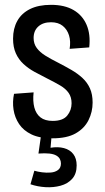

<svg xmlns="http://www.w3.org/2000/svg" viewBox="-20 -560 433 794"><path d="M197 12Q144 12 110.5 -4Q77 -20 59 -47Q41 -74 36 -106.5Q31 -139 38 -172L119 -178Q115 -142 122 -115.5Q129 -89 147.5 -74.5Q166 -60 198 -60Q240 -60 258 -82Q276 -104 276 -133Q276 -158 264 -175.5Q252 -193 229 -206.5Q206 -220 174 -236Q148 -249 122.5 -263Q97 -277 77 -295.5Q57 -314 45.5 -339.5Q34 -365 34 -400Q34 -442 51.5 -473.5Q69 -505 104 -522.5Q139 -540 191 -540Q247 -540 284 -518.5Q321 -497 338 -457.5Q355 -418 349 -364L268 -358Q273 -389 265.5 -413.5Q258 -438 239.5 -453Q221 -468 191 -468Q158 -468 138.5 -450.5Q119 -433 119 -403Q119 -379 132 -361.5Q145 -344 167.5 -330Q190 -316 220 -301Q249 -286 275 -271Q301 -256 321 -237.5Q341 -219 352 -194.5Q363 -170 363 -136Q363 -97 346 -63Q329 -29 293 -8.5Q257 12 197 12ZM106 202 122 146Q135 150 153.5 152.5Q172 155 190 153.5Q208 152 220 143Q232 134 232 116Q232 106 227.5 97.5Q223 89 212.5 83Q202 77 184 75Q166 73 139 75L152 -16H195L189 51Q220 46 244.5 52.5Q269 59 283 77Q297 95 297 124Q297 159 278.5 179.5Q260 200 230.5 208Q201 216 168 214Q135 212 106 202Z"/></svg>

Font: Bricolage Grotesque Condensed
Style: Regular
Weight: 400
Width: 3
Designer: Mathieu Triay
Foundry: Atelier Triay
Version: Version 1.000;gftools[0.9.30]